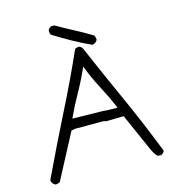

<svg xmlns="http://www.w3.org/2000/svg" viewBox="-120 -939 957 1040"><g transform="rotate(-15 358.5 -419.0)"><path d="M492 -317 495 -318Q466 -386 432.5 -448.5Q399 -511 373 -580Q343 -512 308 -450Q273 -388 243 -323L410 -320Q429 -317 492 -317ZM70 -2H62L58 -5Q45 -11 41 -31Q131 -221 208.5 -374Q286 -527 355 -683Q364 -690 380 -690Q393 -684 399 -671Q465 -517 534.5 -364Q604 -211 676 -28Q672 -14 657 -8H641Q627 -13 609 -52Q530 -232 515 -264L416 -262L404 -266H243L222 -262L88 -8Q82 -5 77.5 -4Q73 -3 70 -2ZM452 -681Q361 -722 249 -792Q243 -799 243 -817Q247 -830 262 -836H279Q328 -808 377.5 -782Q427 -756 475 -727Q481 -712 481 -703Q479 -697 471.5 -690Q464 -683 452 -681Z"/></g></svg>

Font: Yozai
Style: Regular
Weight: 400
Designer: LXGW / Y.OzVox
Foundry: LXGW / Y.OzVox
Version: Version 0.861;October 22, 2024